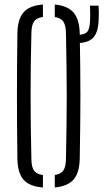

<svg xmlns="http://www.w3.org/2000/svg" viewBox="-20 -825 494 850"><path d="M170 5Q110.5 0.5 84.2 -29.5Q58 -59.5 57 -122Q56 -202 55.5 -270.2Q55 -338.5 55 -402.5Q55 -466.5 55.5 -533.2Q56 -600 57 -677.5Q58 -740 84.2 -770.2Q110.5 -800.5 170 -805V-750Q141.5 -746 130.5 -729.8Q119.5 -713.5 119 -679Q117 -598 116.2 -532Q115.5 -466 115.5 -403.8Q115.5 -341.5 116.2 -273.2Q117 -205 119 -120.5Q119.5 -85.5 130.5 -69.8Q141.5 -54 170 -50ZM222.5 5V-50.5Q250 -54.5 260.5 -70.2Q271 -86 272 -120.5Q273.5 -203 274.5 -270.2Q275.5 -337.5 275.5 -399.5Q275.5 -461.5 274.5 -528.8Q273.5 -596 272 -679Q271 -713 260.5 -729.2Q250 -745.5 222.5 -749.5V-805Q280 -799.5 305.8 -769.2Q331.5 -739 333 -677.5Q334.5 -600 335.2 -533.2Q336 -466.5 336 -402.5Q336 -338.5 335.2 -270.2Q334.5 -202 333 -122Q331.5 -60 305.8 -30.2Q280 -0.5 222.5 5ZM316.5 -634Q312 -634 307 -634.8Q302 -635.5 297.5 -636V-671Q302.5 -670 307 -670Q311.5 -670 316.5 -670Q353 -670.5 365 -683Q377 -695.5 378.5 -730.5Q379.5 -747 379.2 -766Q379 -785 378.5 -800H416.5Q417.5 -784.5 417.5 -765.5Q417.5 -746.5 416.5 -731Q413.5 -679 391 -656.5Q368.5 -634 316.5 -634Z"/></svg>

Font: Big Shoulders Stencil Text Light
Style: Regular
Weight: 300
Designer: Patric King
Foundry: XO Type Co
Version: Version 1.000